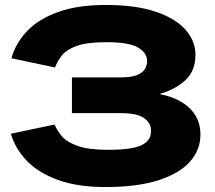

<svg xmlns="http://www.w3.org/2000/svg" viewBox="-20 -742 865 774"><path d="M404 12Q293 12 214 -16.5Q135 -45 88 -94Q41 -143 24 -203L200 -240Q209 -217 229.5 -193Q250 -169 293.5 -153.5Q337 -138 416 -138Q509 -138 549 -156Q589 -174 589 -214Q589 -246 561 -266Q533 -286 464 -286H270V-430H464Q510 -430 533 -439.5Q556 -449 564.5 -464.5Q573 -480 573 -496Q573 -529 536 -550.5Q499 -572 410 -572Q331 -572 289.5 -557Q248 -542 229.5 -518.5Q211 -495 202 -470L26 -507Q43 -568 89 -616.5Q135 -665 214 -693.5Q293 -722 406 -722Q527 -722 607 -695Q687 -668 727.5 -622.5Q768 -577 768 -521Q768 -457 728 -419.5Q688 -382 626 -364V-362Q670 -354 707 -333.5Q744 -313 766 -279.5Q788 -246 788 -199Q788 -138 746 -90.5Q704 -43 619 -15.5Q534 12 404 12Z"/></svg>

Font: Special Gothic Expanded One
Style: Regular
Weight: 400
Designer: Alistair McCready
Foundry: Monolith
Version: Version 1.010; ttfautohint (v1.8.4.7-5d5b)